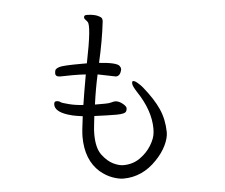

<svg xmlns="http://www.w3.org/2000/svg" viewBox="-55 -829 1111 947"><g transform="rotate(-5 500.0 -355.0)"><path d="M554 -484Q548 -450 525 -450L436 -468Q421 -401 410 -321H460Q480 -321 491.5 -324.5Q503 -328 510 -328H514Q531 -326 547.5 -312.5Q564 -299 564 -289.5Q564 -280 560 -274Q554 -262 511 -262Q468 -262 402 -265L397 -221Q394 -197 394 -176Q394 -106 420 -72Q446 -38 474 -24.5Q502 -11 524 -11Q570 -11 605.5 -35.5Q641 -60 662.5 -95Q684 -130 686 -159L687 -177Q687 -268 622 -365Q602 -396 602 -408Q602 -420 607 -420H608Q616 -420 630 -408Q644 -396 653 -385Q704 -322 727 -270Q750 -218 751 -156V-154Q751 -125 733.5 -89Q716 -53 684 -20Q613 55 518 55Q496 55 465 44Q434 33 404 8Q335 -53 335 -168Q335 -195 345 -269Q339 -270 317.5 -273Q296 -276 271 -284Q210 -304 210 -338Q210 -354 221 -354Q236 -354 243 -347Q249 -343 282 -334.5Q315 -326 353 -324Q361 -378 378 -473Q350 -475 312 -475L252 -474Q228 -474 228 -491Q228 -500 230.5 -507Q233 -514 250.5 -520.5Q268 -527 366 -527H388Q426 -714 409 -731Q406 -736 400 -741.5Q394 -747 394 -754Q394 -765 408 -765Q452 -765 477 -747Q484 -742 484 -728Q473 -632 448 -524Q535 -518 548 -500Q554 -492 554 -484Z"/></g></svg>

Font: LXGW WenKai Mono Lite
Style: Regular
Weight: 400
Monospace: yes
Designer: LXGW / Fontworks Inc.
Foundry: LXGW / Fontworks Inc.
Version: Version 1.520; June 14, 2025